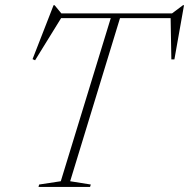

<svg xmlns="http://www.w3.org/2000/svg" viewBox="-20 -738 746 758"><path d="M676 -666.5H192L225 -672.5L118.5 -500L108.5 -504.5L191.5 -717.5H195.5L226 -680.5L208.5 -685H670.5L653 -680.5L702.5 -717.5H706.5L668.5 -503.5H656.5L653.5 -672.5ZM420.5 -677H457L257 -22.5L338.5 -9.5L335.5 0H132L134.5 -9.5L220 -22.5Z"/></svg>

Font: Newsreader 36pt ExtraLight
Style: Italic
Weight: 250
Italic angle: -17°
Designer: Hugues Gentile
Foundry: Production Type
Version: Version 1.003